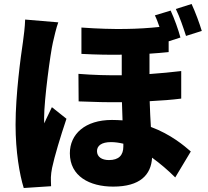

<svg xmlns="http://www.w3.org/2000/svg" viewBox="-20 -890 1040 962"><path d="M991 -735C980 -772 959 -829 940 -870L861 -845C881 -804 898 -753 912 -710ZM106 -792C105 -755 99 -709 95 -680C84 -607 58 -417 58 -265C58 -131 78 -15 99 52L236 43C235 27 235 9 235 -2C235 -12 238 -35 241 -49C253 -106 283 -206 313 -295L240 -353C227 -324 214 -301 202 -272C201 -276 201 -296 201 -299C201 -391 233 -626 245 -677C249 -695 263 -756 272 -778ZM598 -156C598 -112 575 -88 526 -88C490 -88 466 -104 466 -133C466 -160 489 -178 536 -178C556 -178 577 -175 598 -170ZM888 -534C838 -528 785 -523 729 -519V-621C763 -623 794 -626 825 -629V-683L884 -702C874 -740 854 -796 835 -837L756 -813C765 -795 772 -775 779 -755C675 -744 556 -740 388 -752V-620C465 -616 531 -615 590 -616V-513C521 -512 448 -514 373 -520L374 -382C448 -379 521 -377 591 -378C592 -347 593 -316 594 -287C577 -288 559 -289 541 -289C406 -289 330 -218 330 -122C330 -7 429 45 547 45C682 45 737 -14 742 -100C782 -71 822 -37 858 -1L936 -131C904 -159 836 -217 736 -254C734 -293 731 -335 730 -383C788 -386 842 -390 888 -396Z"/></svg>

Font: GenEiGothic-pro-Heavy
Style: Bold
Weight: 900
Designer: Ryoko NISHIZUKA (kana & ideographs); Paul D. Hunt (Latin, Greek & Cyrillic); Wenlong ZHANG (bopomofo); Sandoll Communica
Foundry: Adobe Systems Incorporated; o_tamon
Version: Version 1.000.140830